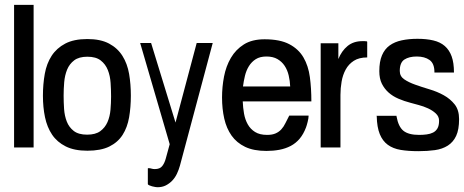

<svg xmlns="http://www.w3.org/2000/svg" viewBox="-20 -619 1947 806"><path d="M121.1 0H39.1V-598.6H121.1Z M529.3 -217.8Q529.3 -168.9 522 -126.5Q514.6 -84 494.6 -52.7Q474.6 -21.5 439 -3.9Q403.3 13.7 346.7 13.7Q292 13.7 255.9 -4.4Q219.7 -22.5 198.7 -53.7Q177.7 -85 168.9 -127Q160.2 -168.9 160.2 -216.8Q160.2 -265.6 168 -309.1Q175.8 -352.5 196.8 -384.8Q217.8 -417 253.9 -436Q290 -455.1 346.7 -455.1Q402.3 -455.1 438 -436Q473.6 -417 494.1 -384.3Q514.6 -351.6 522 -308.6Q529.3 -265.6 529.3 -217.8ZM446.3 -213.9Q446.3 -241.2 444.3 -271Q442.4 -300.8 432.6 -325.2Q422.9 -349.6 402.8 -365.2Q382.8 -380.9 346.7 -380.9Q311.5 -380.9 291.5 -365.7Q271.5 -350.6 261.7 -326.7Q252 -302.7 249.5 -273.9Q247.1 -245.1 247.1 -217.8Q247.1 -190.4 249 -161.6Q251 -132.8 260.3 -108.9Q269.5 -85 289.6 -69.3Q309.6 -53.7 345.7 -53.7Q380.9 -53.7 400.9 -68.4Q420.9 -83 431.2 -106.4Q441.4 -129.9 443.8 -158.2Q446.3 -186.5 446.3 -213.9Z M873 -438.5 735.4 76.2Q730.5 93.8 722.7 110.4Q714.8 127 703.1 139.2Q691.4 151.4 676.3 159.2Q661.1 167 640.6 167Q638.7 167 631.8 166Q625 165 618.2 163.1Q611.3 161.1 606 158.7Q600.6 156.2 600.6 153.3V87.9L602.5 86.9Q610.4 86.9 616.2 88.9Q622.1 90.8 629.9 90.8Q651.4 90.8 661.1 78.1Q670.9 65.4 675.8 46.9L692.4 -13.7L568.4 -438.5H614.3L716.8 -104.5L805.7 -438.5Z M1287.1 -193.4H999Q1000 -167 1004.4 -142.1Q1008.8 -117.2 1020 -97.2Q1031.2 -77.1 1050.8 -64.9Q1070.3 -52.7 1101.6 -52.7Q1123 -52.7 1137.2 -59.1Q1151.4 -65.4 1161.1 -76.2Q1170.9 -86.9 1178.2 -102.1Q1185.5 -117.2 1194.3 -133.8H1275.4V-131.8Q1275.4 -123 1271.5 -107.4Q1267.6 -91.8 1264.6 -84Q1253.9 -55.7 1237.8 -36.6Q1221.7 -17.6 1200.2 -6.3Q1178.7 4.9 1152.8 9.8Q1127 14.6 1098.6 14.6Q1044.9 14.6 1009.3 -2.4Q973.6 -19.5 952.1 -49.8Q930.7 -80.1 921.4 -121.1Q912.1 -162.1 912.1 -210Q912.1 -253.9 920.4 -297.4Q928.7 -340.8 949.2 -376Q969.7 -411.1 1003.9 -432.6Q1038.1 -454.1 1090.8 -454.1Q1155.3 -454.1 1194.3 -433.6Q1233.4 -413.1 1253.9 -377.9Q1274.4 -342.8 1280.8 -295.4Q1287.1 -248 1287.1 -193.4ZM1198.2 -255.9Q1197.3 -279.3 1191.9 -302.2Q1186.5 -325.2 1174.8 -342.8Q1163.1 -360.4 1144.5 -371.1Q1126 -381.8 1098.6 -381.8Q1071.3 -381.8 1053.7 -370.6Q1036.1 -359.4 1024.9 -341.3Q1013.7 -323.2 1008.3 -300.8Q1002.9 -278.3 1000 -255.9Z M1521.5 -377.9Q1487.3 -377.9 1465.3 -363.8Q1443.4 -349.6 1431.2 -327.1Q1418.9 -304.7 1414.1 -276.9Q1409.2 -249 1409.2 -220.7V0H1326.2V-437.5H1400.4V-371.1Q1414.1 -405.3 1439 -425.8Q1463.9 -446.3 1501 -446.3Q1505.9 -446.3 1510.7 -446.3Q1515.6 -446.3 1520.5 -445.3L1521.5 -443.4Z M1907.2 -119.1Q1907.2 -75.2 1895 -48.8Q1882.8 -22.5 1859.9 -7.8Q1836.9 6.8 1805.7 11.2Q1774.4 15.6 1736.3 15.6Q1694.3 15.6 1662.1 10.3Q1629.9 4.9 1607.9 -11.2Q1585.9 -27.3 1574.2 -56.2Q1562.5 -85 1561.5 -130.9L1560.5 -132.8H1644.5V-130.9Q1652.3 -86.9 1673.8 -69.8Q1695.3 -52.7 1739.3 -52.7Q1755.9 -52.7 1771 -54.7Q1786.1 -56.6 1797.9 -62.5Q1809.6 -68.4 1816.4 -80.1Q1823.2 -91.8 1823.2 -112.3Q1823.2 -129.9 1809.6 -142.6Q1795.9 -155.3 1776.9 -164.1Q1757.8 -172.9 1737.3 -178.2Q1716.8 -183.6 1703.1 -187.5Q1676.8 -194.3 1652.8 -204.6Q1628.9 -214.8 1611.3 -230.5Q1593.8 -246.1 1583 -267.6Q1572.3 -289.1 1572.3 -320.3Q1572.3 -360.4 1583.5 -386.7Q1594.7 -413.1 1615.7 -428.2Q1636.7 -443.4 1666.5 -449.7Q1696.3 -456.1 1732.4 -456.1Q1770.5 -456.1 1799.3 -449.2Q1828.1 -442.4 1847.2 -425.8Q1866.2 -409.2 1876 -382.3Q1885.7 -355.5 1885.7 -314.5H1803.7V-316.4Q1803.7 -352.5 1783.2 -367.2Q1762.7 -381.8 1729.5 -381.8Q1697.3 -381.8 1677.7 -369.1Q1658.2 -356.4 1658.2 -321.3Q1658.2 -298.8 1676.8 -286.1Q1695.3 -273.4 1722.7 -263.7Q1750 -253.9 1782.7 -244.1Q1815.4 -234.4 1842.8 -219.2Q1870.1 -204.1 1888.7 -180.7Q1907.2 -157.2 1907.2 -119.1Z"/></svg>

Font: RIT TN Joy
Style: Bold
Weight: 700
Designer: Hussain K H
Foundry: Rachana Institute of Typography
Version: 1.6.2